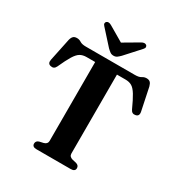

<svg xmlns="http://www.w3.org/2000/svg" viewBox="-205 -1041 1110 1183"><g transform="rotate(30 350.0 -449.5)"><path d="M175.5 -700H524.5Q553 -700 567 -709.2Q581 -718.5 597.5 -718.5Q614.5 -718.5 623.2 -710.2Q632 -702 637 -683L670.5 -522.5Q676.5 -492 651 -487.5Q627 -482 615.5 -506.5Q589.5 -564 571 -594.2Q552.5 -624.5 534 -635.5Q515.5 -646.5 488.5 -646.5H427.5V-85Q427.5 -63 452.5 -56L481 -49.5Q502.5 -43 502.5 -23.5Q502.5 0 471.5 0H228.5Q197.5 0 197.5 -23.5Q197.5 -43 219 -49.5L247.5 -56Q272.5 -63 272.5 -85V-646.5H211.5Q185 -646.5 166.2 -635.5Q147.5 -624.5 129 -594.2Q110.5 -564 84.5 -506.5Q73 -482 49 -487.5Q23.5 -492 29.5 -522.5L63 -683Q68 -702 76.8 -710.2Q85.5 -718.5 102.5 -718.5Q119 -718.5 133 -709.2Q147 -700 175.5 -700ZM395.5 -762Q384 -750.5 374.5 -743.5Q365 -736.5 350.5 -736.5Q336 -736.5 326.2 -743.5Q316.5 -750.5 304.5 -762L211 -865.5Q202 -874.5 202.8 -882.5Q203.5 -890.5 208.5 -894.5Q221.5 -905 243.5 -892L350 -829.5L456.5 -892Q478.5 -905 492 -894.5Q497 -890.5 497.5 -882.5Q498 -874.5 489.5 -865.5Z"/></g></svg>

Font: Fraunces 9pt S000 SemiBold
Style: Regular
Weight: 600
Version: Version 1.000; ttfautohint (v1.8.3)